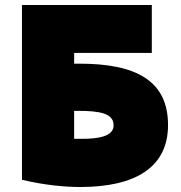

<svg xmlns="http://www.w3.org/2000/svg" viewBox="-20 -725 725 769"><path d="M68 -5C159 17 243 24 301 24C527 24 653 -58 653 -224C653 -404 522 -470 298 -470H277V-513H588V-705H68ZM277 -169V-281H293C380 -281 435 -271 435 -223C435 -179 375 -169 309 -169Z"/></svg>

Font: Repo ExtraBlack
Style: Regular
Weight: 400
Designer: Stefan Peev
Foundry: Context Ltd
Version: Version 001.502